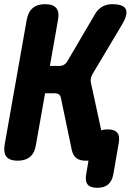

<svg xmlns="http://www.w3.org/2000/svg" viewBox="-41 -760 661 920"><path d="M43 10Q6 10 -9.5 -8.5Q-25 -27 -19 -65L87 -665Q94 -703 116 -721.5Q138 -740 175 -740Q213 -740 228.5 -721.5Q244 -703 237 -665L198 -444H243Q256 -444 266 -450Q276 -456 282 -467L413 -690Q427 -715 448 -727.5Q469 -740 496 -740Q551 -740 562 -715.5Q573 -691 543 -641L404 -408Q397 -397 394.5 -385Q392 -373 395 -362L444 -136Q458 -140 475 -140Q508 -140 521 -124Q534 -108 528 -75L502 75Q496 108 477 124Q458 140 425 140Q392 140 379 124Q366 108 372 75L383 10H369Q341 10 325 -2.5Q309 -15 303 -41L251 -290Q249 -302 241.5 -307.5Q234 -313 221 -313H175L131 -65Q125 -27 103 -8.5Q81 10 43 10Z"/></svg>

Font: Maple Mono ExtraBold
Style: Italic
Weight: 800
Italic angle: -10°
Monospace: yes
Designer: subframe7536
Version: Version 7.200